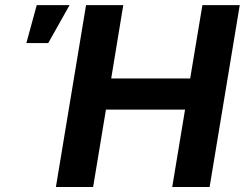

<svg xmlns="http://www.w3.org/2000/svg" viewBox="-20 -748 979 768"><path d="M203.6 0 324.2 -727.5H473.1L424.8 -434.1H740.7L789.6 -727.5H939L818.4 0H668.9L720.2 -309.6H403.8L352.5 0ZM85.4 -575.7 127 -727.5H258.3L172.9 -575.7Z"/></svg>

Font: Inter 16pt
Style: Bold Italic
Weight: 700
Italic angle: -9.3988°
Version: Version 4.001;git-66647c0bb